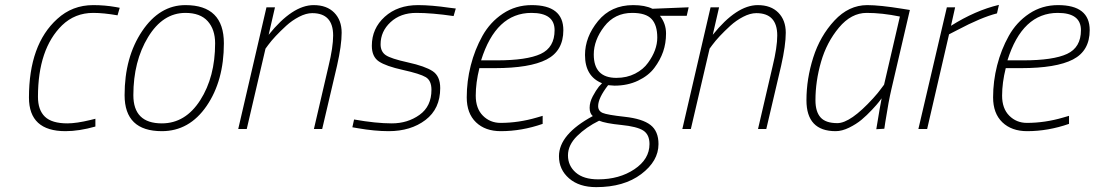

<svg xmlns="http://www.w3.org/2000/svg" viewBox="-20 -530 4498 789"><path d="M363 -509Q411 -509 456 -501L472 -498L463 -467Q406 -477 363 -477Q288 -477 235 -426Q136 -329 136 -132Q136 -78 164.5 -50.5Q193 -23 257 -23Q294 -23 352 -37L372 -42V-10Q305 9 249 9Q99 9 99 -129Q99 -347 215 -452Q277 -509 363 -509Z M742 -509Q900 -509 900 -352Q900 -198 829 -94.5Q758 9 645 9Q492 9 492 -139Q492 -295 564 -402Q636 -509 742 -509ZM645 -23Q742 -23 803 -118.5Q864 -214 864 -352Q864 -409 833.5 -443Q803 -477 742 -477Q649 -477 588.5 -377.5Q528 -278 528 -139Q528 -23 645 -23Z M1084 -387Q1182 -509 1269 -509Q1323 -509 1353.5 -478Q1384 -447 1384 -395.5Q1384 -344 1365 -260L1304 0H1270L1330 -258Q1349 -336 1349 -384Q1349 -476 1263 -476Q1238 -476 1209 -461Q1180 -446 1156 -424Q1107 -379 1082 -345L1071 -330L994 0H959L1075 -500H1110Z M1844 -464Q1755 -477 1690.5 -477Q1626 -477 1585 -439Q1544 -401 1544 -348Q1544 -318 1565 -303.5Q1586 -289 1656.5 -273.5Q1727 -258 1758 -237.5Q1789 -217 1789 -168Q1789 -83 1728.5 -37Q1668 9 1577 9Q1520 9 1451 -3L1428 -7L1435 -39Q1525 -23 1590 -23Q1655 -23 1704 -58Q1753 -93 1753 -161Q1753 -199 1729.5 -213Q1706 -227 1636 -242.5Q1566 -258 1537 -277.5Q1508 -297 1508 -342Q1508 -413 1561 -461Q1614 -509 1698 -509Q1753 -509 1828 -498L1853 -495Z M2037 -25Q2111 -25 2186 -47L2210 -54V-21Q2124 9 2038 9Q1974 9 1936 -27.5Q1898 -64 1898 -130Q1898 -196 1914.5 -261Q1931 -326 1962.5 -382.5Q1994 -439 2046.5 -474Q2099 -509 2165 -509Q2295 -509 2295 -406Q2295 -321 2226 -285.5Q2157 -250 2013 -250H1950Q1935 -190 1935 -137Q1935 -84 1964.5 -54.5Q1994 -25 2037 -25ZM2022 -282Q2145 -282 2202 -308.5Q2259 -335 2259 -406Q2259 -477 2164 -477Q2018 -477 1957 -282Z M2582 -509Q2631 -509 2661 -494L2810 -500L2802 -465H2692Q2717 -433 2717 -392.5Q2717 -352 2705 -317.5Q2693 -283 2669 -251Q2645 -219 2602 -198.5Q2559 -178 2505 -178L2479 -180Q2438 -127 2438 -94Q2438 -74 2456.5 -66Q2475 -58 2547.5 -50Q2620 -42 2653 -16.5Q2686 9 2686 62Q2686 132 2615 185.5Q2544 239 2430 239Q2360 239 2318.5 203Q2277 167 2277 112Q2277 22 2416 -53Q2403 -64 2403 -87Q2403 -110 2416 -134.5Q2429 -159 2441 -174L2454 -188Q2384 -216 2384 -304Q2384 -378 2437.5 -443.5Q2491 -509 2582 -509ZM2438 207Q2525 207 2587 165.5Q2649 124 2649 62Q2649 23 2623.5 6.5Q2598 -10 2533 -16.5Q2468 -23 2442 -34Q2389 -8 2351.5 29Q2314 66 2314 108.5Q2314 151 2346 179Q2378 207 2438 207ZM2513 -210Q2556 -210 2590 -227.5Q2624 -245 2643 -272Q2681 -324 2681 -375.5Q2681 -427 2657.5 -452Q2634 -477 2578 -477Q2506 -477 2463 -421Q2420 -365 2420 -306Q2420 -210 2513 -210Z M2909 -387Q3007 -509 3094 -509Q3148 -509 3178.5 -478Q3209 -447 3209 -395.5Q3209 -344 3190 -260L3129 0H3095L3155 -258Q3174 -336 3174 -384Q3174 -476 3088 -476Q3063 -476 3034 -461Q3005 -446 2981 -424Q2932 -379 2907 -345L2896 -330L2819 0H2784L2900 -500H2935Z M3414 9Q3294 9 3294 -118Q3294 -206 3322 -294Q3350 -382 3409 -445.5Q3468 -509 3544 -509Q3595 -509 3688 -494L3719 -489L3643 -163Q3632 -117 3618 -28L3614 -1L3581 1Q3598 -103 3603 -126Q3599 -121 3592 -111.5Q3585 -102 3563.5 -79Q3542 -56 3520.5 -38Q3499 -20 3469.5 -5.5Q3440 9 3414 9ZM3678 -462Q3605 -477 3541.5 -477Q3478 -477 3427.5 -416.5Q3377 -356 3354 -276Q3331 -196 3331 -118Q3331 -71 3352 -47.5Q3373 -24 3421 -24Q3475 -24 3568 -126Q3589 -149 3601 -166L3613 -182Z M3754 0 3871 -500H3905L3888 -424Q3988 -487 4085 -510L4077 -475Q4013 -459 3913 -406L3880 -389L3790 0Z M4200 -25Q4274 -25 4349 -47L4373 -54V-21Q4287 9 4201 9Q4137 9 4099 -27.5Q4061 -64 4061 -130Q4061 -196 4077.5 -261Q4094 -326 4125.5 -382.5Q4157 -439 4209.5 -474Q4262 -509 4328 -509Q4458 -509 4458 -406Q4458 -321 4389 -285.5Q4320 -250 4176 -250H4113Q4098 -190 4098 -137Q4098 -84 4127.5 -54.5Q4157 -25 4200 -25ZM4185 -282Q4308 -282 4365 -308.5Q4422 -335 4422 -406Q4422 -477 4327 -477Q4181 -477 4120 -282Z"/></svg>

Font: Titillium Web ExtraLight
Style: Italic
Weight: 275
Italic angle: -13°
Version: Version 1.002;PS 57.000;hotconv 1.0.70;makeotf.lib2.5.55311